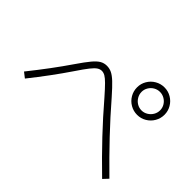

<svg xmlns="http://www.w3.org/2000/svg" viewBox="-132 -989 1202 1202"><g transform="rotate(45 469.0 -388.0)"><path d="M612.3 -608.4Q612.3 -641.1 628.7 -668.9Q645 -696.8 673.1 -713.1Q701.2 -729.5 734.4 -729.5Q767.1 -729.5 794.9 -713.1Q822.8 -696.8 839.1 -668.9Q855.5 -641.1 855.5 -608.4Q855.5 -575.2 839.1 -547.1Q822.8 -519 794.9 -502.7Q767.1 -486.3 734.4 -486.3Q701.2 -486.3 673.1 -502.7Q645 -519 628.7 -547.1Q612.3 -575.2 612.3 -608.4ZM816.4 -608.4Q816.4 -629.9 805.2 -648.7Q793.9 -667.5 774.9 -678.5Q755.9 -689.5 734.4 -689.5Q712.4 -689.5 693.6 -678.5Q674.8 -667.5 663.6 -648.7Q652.3 -629.9 652.3 -608.4Q652.3 -586.4 663.6 -567.1Q674.8 -547.9 693.6 -536.6Q712.4 -525.4 734.4 -525.4Q755.9 -525.4 774.9 -536.9Q793.9 -548.3 805.2 -567.4Q816.4 -586.4 816.4 -608.4ZM512.7 -418.9Q473.6 -463.4 451.4 -485.6Q429.2 -507.8 414.1 -516.6Q398.9 -525.4 383.8 -525.4Q368.2 -525.4 353.5 -515.6Q338.9 -505.9 317.9 -479.5Q296.9 -453.1 261.7 -400.4Q179.7 -279.3 77.1 -150.4L42 -177.7Q152.3 -315.9 230.5 -430.7Q270.5 -489.3 294.9 -518.3Q319.3 -547.4 339.4 -558.8Q359.4 -570.3 383.8 -570.3Q407.2 -570.3 427.5 -560.5Q447.8 -550.8 473.9 -526.4Q500 -502 543.9 -452.1Q626.5 -356.4 711.2 -267.1Q795.9 -177.7 894.5 -81.1L863.3 -47.9Q762.2 -146 678.2 -234.9Q594.2 -323.7 512.7 -418.9Z"/></g></svg>

Font: Pretendard JP ExtraLight
Style: Regular
Weight: 200
Designer: Base glyphs from Inter by Rasmus Andersson; Hangeul glyphs from Noto Sans CJK(Source Han Sans) by Jang Soo-young and Kan
Foundry: Kil Hyung-jin
Version: Version 1.309